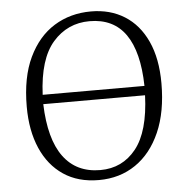

<svg xmlns="http://www.w3.org/2000/svg" viewBox="-52 -776 806 840"><g transform="rotate(-5 350.5 -356.0)"><path d="M62 -334Q62 -463 103.5 -550Q145 -637 216 -681Q287 -725 378 -725Q462 -725 525 -685.5Q588 -646 623 -570Q658 -494 658 -385Q658 -260 619 -171Q580 -82 510.5 -34.5Q441 13 349 13Q258 13 194 -30Q130 -73 96 -151Q62 -229 62 -334ZM368 -683Q271 -683 207 -610Q143 -537 136 -380H583Q580 -530 526.5 -606.5Q473 -683 368 -683ZM359 -30Q456 -30 516 -105Q576 -180 582 -339H135Q140 -185 197 -107.5Q254 -30 359 -30Z"/></g></svg>

Font: Literata 36pt Light
Style: Italic
Weight: 300
Italic angle: -2°
Designer: Latin by Veronika Burian and Jose Scaglione. Greek by Irene Vlachou. Cyrillic by Vera Evstafieva
Foundry: TypeTogether
Version: Version 3.002